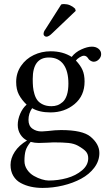

<svg xmlns="http://www.w3.org/2000/svg" viewBox="-20 -693 540 951"><path d="M283.2 -670.9Q289.1 -672.9 296.9 -672.9Q328.1 -672.9 352.1 -649.9L355 -639.2L240.2 -529.8Q221.7 -511.2 210 -511.2Q204.6 -511.2 200.2 -515.1Q195.8 -519 195.8 -523.9Q195.8 -525.9 196 -527.8Q196.3 -529.8 196.5 -531Q196.8 -532.2 197.5 -534.2Q198.2 -536.1 198.5 -537.1Q198.7 -538.1 200.2 -540.5Q201.7 -543 202.1 -543.9L205.1 -547.9Q207 -550.8 207.5 -551.8ZM318.8 -278.8Q318.8 -341.3 293.9 -374.8Q269 -408.2 222.2 -408.2Q142.1 -408.2 142.1 -301.8Q142.1 -279.3 143.6 -262.7Q145 -246.1 150.6 -227.1Q156.2 -208 165.8 -195.8Q175.3 -183.6 192.9 -175.3Q210.4 -167 234.9 -167Q250.5 -167 263.9 -171.6Q277.3 -176.3 290.5 -187.7Q303.7 -199.2 311.3 -222.4Q318.8 -245.6 318.8 -278.8ZM131.8 9.8Q112.3 33.7 106.7 53.7Q101.1 73.7 101.1 104Q101.1 127.9 114.5 147.5Q127.9 167 147.7 178.2Q167.5 189.5 187 195.3Q206.5 201.2 221.2 201.2Q268.1 201.2 311.8 189Q355.5 176.8 386.2 150.9Q417 125 417 90.8Q417 71.3 406.2 58.3Q395.5 45.4 366.2 28.8Q346.7 18.1 319.3 15.1Q292 12.2 245.1 12.2Q240.2 12.2 214.8 13.7Q189.5 15.1 171.9 15.1Q152.3 15.1 131.8 9.8ZM443.8 -387.2Q436 -387.2 427.5 -392.8Q418.9 -398.4 416 -404.8Q407.7 -417 396 -417Q386.7 -417 374 -408.9Q361.3 -400.9 356 -393.1Q378.4 -369.6 388.7 -346.2Q398.9 -322.8 398.9 -289.1Q398.9 -218.8 349.4 -177.5Q299.8 -136.2 230 -136.2Q174.8 -136.2 139.2 -157.2Q121.1 -131.8 121.1 -99.1Q121.1 -69.8 140.4 -55.9Q159.7 -42 185.1 -42Q187 -42 190.9 -42.2Q194.8 -42.5 201.9 -43Q209 -43.5 214.8 -43.9Q254.9 -48.8 282.2 -48.8Q388.7 -48.8 428.2 -16.1Q472.2 20.5 472.2 64.9Q472.2 104 447.3 137.2Q422.4 170.4 382.1 192.1Q341.8 213.9 292 225.8Q242.2 237.8 190.9 237.8Q160.2 237.8 133.3 231.9Q106.4 226.1 83 213.6Q59.6 201.2 45.9 178.2Q32.2 155.3 32.2 124Q32.2 90.8 53.2 58.6Q74.2 26.4 113.8 2.9Q93.3 -7.3 80.6 -27.8Q67.9 -48.3 67.9 -74.2Q67.9 -101.1 79.8 -129.2Q91.8 -157.2 111.8 -174.8Q86.9 -198.7 73.5 -224.4Q60.1 -250 60.1 -287.1Q60.1 -331.5 84.2 -366.7Q108.4 -401.9 147.2 -420.4Q186 -439 231 -439Q291.5 -439 335 -411.1Q353 -434.6 382.8 -448.2Q412.6 -461.9 435.1 -461.9Q455.1 -461.9 468 -451.4Q481 -440.9 481 -424.8Q481 -410.2 469.5 -398.7Q458 -387.2 443.8 -387.2Z"/></svg>

Font: Linux Libertine G
Style: Regular
Weight: 400
Designer: Philipp H. Poll
Foundry: Philipp H. Poll
Version: Version 4.7.5